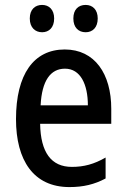

<svg xmlns="http://www.w3.org/2000/svg" viewBox="-20 -750 513 780"><path d="M101 -675C101 -638 123 -619 151 -619C179 -619 200 -638 200 -675C200 -711 179 -730 151 -730C123 -730 101 -712 101 -675ZM278 -675C278 -638 299 -619 328 -619C356 -619 377 -638 377 -675C377 -711 356 -730 328 -730C299 -730 278 -712 278 -675ZM243 -549C117 -549 45 -448 45 -266C45 -99 116 10 262 10C319 10 364 -1 409 -25V-110C362 -83 321 -72 272 -72C188 -72 145 -131 143 -247H432V-308C432 -450 365 -549 243 -549ZM244 -471C307 -471 337 -407 337 -322H145C150 -422 185 -471 244 -471Z"/></svg>

Font: Noto Sans Devanagari Condensed Medium
Style: Regular
Weight: 500
Width: 3
Designer: Jelle Bosma - Monotype Design Team
Foundry: Monotype Imaging Inc.
Version: Version 2.004